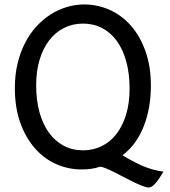

<svg xmlns="http://www.w3.org/2000/svg" viewBox="-20 -745 760 858"><path d="M559.1 -349.1Q559.1 -416.5 544.2 -470.5Q529.3 -524.4 502 -562Q474.6 -599.6 436.3 -619.6Q397.9 -639.6 351.6 -639.6Q305.2 -639.6 266.6 -620.4Q228 -601.1 200.2 -565.2Q172.4 -529.3 157 -478.3Q141.6 -427.2 141.6 -363.8Q141.6 -296.9 156.5 -243.2Q171.4 -189.5 199 -151.6Q226.6 -113.8 265.1 -93.5Q303.7 -73.2 351.6 -73.2Q396.5 -73.2 434.6 -92Q472.7 -110.8 500.2 -146.2Q527.8 -181.6 543.5 -232.9Q559.1 -284.2 559.1 -349.1ZM654.3 -361.3Q654.3 -313.5 646.5 -268.1Q638.7 -222.7 623 -182.4Q607.4 -142.1 583.5 -108.6Q559.6 -75.2 527.3 -51.3Q573.2 -22.9 617.2 -3.7Q661.1 15.6 710.4 22Q706.1 28.8 699 40.5Q691.9 52.2 683.1 64Q674.3 75.7 664.3 84.2Q654.3 92.8 644.5 92.8Q634.3 92.8 616.5 85.9Q598.6 79.1 577.4 68.8Q556.2 58.6 533.2 46.4Q510.3 34.2 489.5 23.9Q468.8 13.7 452.1 6.8Q435.5 0 427.2 0Q406.2 6.8 386.7 9.5Q367.2 12.2 344.2 12.2Q285.2 12.2 231.2 -11.7Q177.2 -35.6 136.2 -82Q95.2 -128.4 70.8 -196Q46.4 -263.7 46.4 -351.6Q46.4 -410.2 58.3 -460.4Q70.3 -510.7 91.6 -552.2Q112.8 -593.8 142.1 -626Q171.4 -658.2 205.8 -680.2Q240.2 -702.1 278.6 -713.6Q316.9 -725.1 356.4 -725.1Q415.5 -725.1 469.5 -701.2Q523.4 -677.2 564.5 -630.9Q605.5 -584.5 629.9 -516.8Q654.3 -449.2 654.3 -361.3Z"/></svg>

Font: Andika New Basic
Style: Regular
Weight: 400
Designer: Victor Gaultney, Annie Olsen, Julie Remington, Don Collingsworth, Eric Hays
Foundry: SIL International
Version: Version 5.500